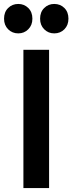

<svg xmlns="http://www.w3.org/2000/svg" viewBox="-30 -952 366 972"><path d="M88.5 0V-700H218.5V0ZM62.5 -783Q32 -783 11.2 -803.8Q-9.5 -824.5 -9.5 -857.5Q-9.5 -891 11.2 -911.5Q32 -932 62.5 -932Q92.5 -932 113.2 -911.5Q134 -891 134 -857.5Q134 -824.5 113.2 -803.8Q92.5 -783 62.5 -783ZM244.5 -783Q214.5 -783 193.8 -803.8Q173 -824.5 173 -857.5Q173 -891 193.8 -911.5Q214.5 -932 244.5 -932Q275.5 -932 296 -911.5Q316.5 -891 316.5 -857.5Q316.5 -824.5 296 -803.8Q275.5 -783 244.5 -783Z"/></svg>

Font: Geologica Thin Roman Medium
Style: Regular
Weight: 500
Version: Version 1.010;gftools[0.9.28]